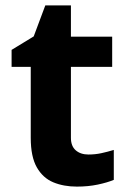

<svg xmlns="http://www.w3.org/2000/svg" viewBox="-20 -682 474 712"><path d="M308 -109Q333 -109 356 -114Q379 -119 402 -126V-15Q378 -5 342.5 2.5Q307 10 265 10Q216 10 177.5 -6Q139 -22 116.5 -61.5Q94 -101 94 -171V-434H23V-497L105 -547L148 -662H243V-546H396V-434H243V-171Q243 -140 261 -124.5Q279 -109 308 -109Z"/></svg>

Font: Noto Sans Duployan
Style: Bold
Weight: 700
Designer: David Corbett
Foundry: David Corbett
Version: Version 3.001